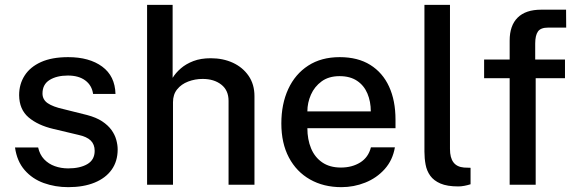

<svg xmlns="http://www.w3.org/2000/svg" viewBox="-20 -763 2387 793"><path d="M262 10Q208 10 160.8 -7Q113.5 -24 81.8 -60.5Q50 -97 42 -154H137.5Q144 -124.5 162.2 -105.2Q180.5 -86 206.2 -76.8Q232 -67.5 261.5 -67.5Q310.5 -67.5 340.8 -85.2Q371 -103 371 -140Q371 -166.5 354.8 -182.5Q338.5 -198.5 303.5 -206L200.5 -230.5Q136.5 -245.5 98 -278.2Q59.5 -311 59 -370Q59 -415.5 81.8 -451Q104.5 -486.5 149.5 -506.8Q194.5 -527 261.5 -527Q349 -527 402 -488Q455 -449 457 -375H364.5Q359.5 -410.5 332.2 -430.8Q305 -451 260.5 -451Q214.5 -451 185 -432.8Q155.5 -414.5 155.5 -377Q155.5 -351.5 177 -336.8Q198.5 -322 241.5 -312.5L339.5 -288Q377.5 -278 402 -261.8Q426.5 -245.5 440.5 -226Q454.5 -206.5 460.2 -185.5Q466 -164.5 466 -146Q466 -97 441.2 -62.2Q416.5 -27.5 370.8 -8.8Q325 10 262 10Z M587.5 0V-743H693V-441.5Q705.5 -462 726.8 -480.5Q748 -499 778.8 -510.8Q809.5 -522.5 850.5 -522.5Q901 -522.5 941.8 -503.8Q982.5 -485 1006.8 -449.8Q1031 -414.5 1031 -366V0H924V-346.5Q924 -390 894 -413.5Q864 -437 817 -437Q785.5 -437 757.2 -426.2Q729 -415.5 711.8 -394.2Q694.5 -373 694.5 -341V0Z M1249.5 -233.5Q1249.5 -187 1264.8 -150.2Q1280 -113.5 1311 -92.2Q1342 -71 1388 -71Q1434 -71 1467.8 -92Q1501.5 -113 1512 -154.5H1611Q1602 -101.5 1568.8 -64.5Q1535.5 -27.5 1488.5 -8.8Q1441.5 10 1390 10Q1316.5 10 1260.5 -21.8Q1204.5 -53.5 1173.2 -112.5Q1142 -171.5 1142 -253Q1142 -333.5 1170.5 -395.2Q1199 -457 1253 -492Q1307 -527 1383 -527Q1458 -527 1509.2 -495Q1560.5 -463 1587 -405.2Q1613.5 -347.5 1613.5 -269V-233.5ZM1249.5 -303H1511.5Q1511.5 -343.5 1497.5 -376.8Q1483.5 -410 1454.8 -429.2Q1426 -448.5 1382.5 -448.5Q1338 -448.5 1308.5 -427Q1279 -405.5 1264.2 -372Q1249.5 -338.5 1249.5 -303Z M1873 7Q1827 7 1799.2 -5Q1771.5 -17 1757 -37.2Q1742.5 -57.5 1737.8 -83.2Q1733 -109 1733 -136.5V-743H1838.5V-147.5Q1838.5 -111.5 1852.8 -92.5Q1867 -73.5 1896.5 -71L1923.5 -70V-2Q1911 2 1897.8 4.5Q1884.5 7 1873 7Z M2313.5 -517V-440H2192.5V0H2085V-440H1979.5V-517H2085V-595.5Q2085 -657.5 2118 -690.2Q2151 -723 2215 -723H2318L2318.5 -649H2244Q2213 -649 2201.8 -632.8Q2190.5 -616.5 2190.5 -583V-517Z"/></svg>

Font: Public Sans Medium
Style: Regular
Weight: 500
Designer: The Public Sans Project Authors: Dan O. Williams and USWDS (Libre Franklin designed by Pablo Impallari and Rodrigo Fuenz
Version: Version 1.007